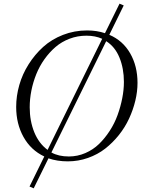

<svg xmlns="http://www.w3.org/2000/svg" viewBox="-20 -878 795 1054"><path d="M68.8 -291Q68.8 -351.1 85.9 -411.1Q103 -471.2 137 -524.9Q170.9 -578.6 217 -620.4Q263.2 -662.1 325.7 -686.5Q388.2 -710.9 458 -710.9Q511.7 -710.9 556.2 -695.8L636.2 -857.9L659.2 -848.1L580.1 -687Q654.3 -655.3 694.6 -585.2Q734.9 -515.1 734.9 -422.9Q734.9 -375.5 722.9 -325.4Q710.9 -275.4 688.7 -227.3Q666.5 -179.2 632.6 -136.7Q598.6 -94.2 557.4 -62Q516.1 -29.8 462.9 -11Q409.7 7.8 352.1 7.8Q293.9 7.8 246.1 -8.8L165 155.8L142.1 146L223.1 -19Q149.4 -53.7 109.1 -126Q68.8 -198.2 68.8 -291ZM143.1 -289.1Q143.1 -213.9 168.2 -152.1Q193.4 -90.3 241.2 -55.2L541 -665Q503.4 -682.1 454.1 -682.1Q405.8 -682.1 362.1 -665.5Q318.4 -648.9 284.9 -620.1Q251.5 -591.3 224.1 -553Q196.8 -514.6 179.2 -470.9Q161.6 -427.2 152.3 -380.9Q143.1 -334.5 143.1 -289.1ZM262.2 -41Q301.3 -19 357.9 -19Q405.3 -19 448.2 -37.6Q491.2 -56.2 523.4 -87.4Q555.7 -118.7 582.3 -159.7Q608.9 -200.7 625.5 -246.6Q642.1 -292.5 651.1 -338.9Q660.2 -385.3 660.2 -428.2Q660.2 -502.4 635.7 -562Q611.3 -621.6 563 -651.9Z"/></svg>

Font: Dihjauti
Style: Italic
Weight: 400
Italic angle: -9°
Designer: T. Christopher White
Version: Version 3.0.0